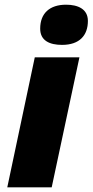

<svg xmlns="http://www.w3.org/2000/svg" viewBox="-20 -797 394 817"><path d="M244 -606C319 -606 354 -647 354 -708C354 -759 311 -777 261 -777C192 -777 151 -741 151 -675C151 -624 191 -606 244 -606ZM11 0H200L318 -553H128Z"/></svg>

Font: Noto Sans Black
Style: Italic
Weight: 900
Italic angle: -12°
Designer: Monotype Design Team
Foundry: Monotype Imaging Inc.
Version: Version 2.013